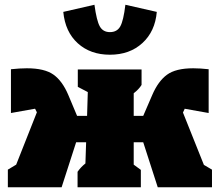

<svg xmlns="http://www.w3.org/2000/svg" viewBox="-20 -787 924 807"><path d="M13 0V-74L48 -95L135 -315L128 -329L127 -330L26 -312V-496Q45 -498 61.5 -499Q78 -500 93 -500Q167 -500 204.5 -473.5Q242 -447 267 -388L304 -300H346L349 -400L307 -422V-495H575V-430Q564 -412 542 -395V-300H582L620 -388Q645 -446 682 -473Q719 -500 792 -500Q807 -500 823 -499Q839 -498 857 -496V-312L756 -330V-329L749 -314L837 -94L871 -74V0H643L582 -189H542V-95L572 -73V0H306V-65Q313 -75 321 -83.5Q329 -92 339 -100L342 -189H300L239 0ZM442 -557Q360 -557 307 -605Q254 -653 246 -737L377 -767Q386 -700 399.5 -676Q413 -652 442 -652Q472 -652 485.5 -676Q499 -700 507 -767L639 -737Q632 -655 578.5 -606Q525 -557 442 -557Z"/></svg>

Font: Piazzolla Black
Style: Regular
Weight: 900
Designer: Juan Pablo del Peral
Foundry: Huerta Tipografica
Version: Version 1.330